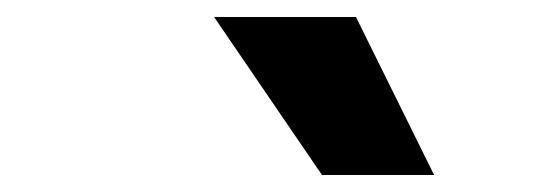

<svg xmlns="http://www.w3.org/2000/svg" viewBox="-20 -739 629 226"><path d="M491 -533 399 -719H232L359 -533Z"/></svg>

Font: Falling Sky
Style: ExBdObl
Weight: 400
Designer: Paul D. Hunt
Foundry: Adobe Systems Incorporated
Version: Version 1.02